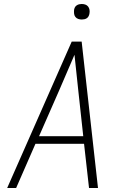

<svg xmlns="http://www.w3.org/2000/svg" viewBox="-20 -944 640 964"><path d="M16 0 340 -735H390L472 0H427L402 -222H158L61 0ZM398 -260 373 -490Q368 -535 363.5 -579.5Q359 -624 354 -669Q335 -624 315.5 -579.5Q296 -535 277 -490L176 -260ZM391 -846Q381 -846 372.5 -849Q364 -852 358.5 -859Q353 -866 352 -875.5Q351 -885 352 -895Q353 -901 356 -907Q359 -913 365 -917Q371 -921 377.5 -922.5Q384 -924 390 -924Q400 -924 408.5 -921Q417 -918 422.5 -911Q428 -904 429.5 -894.5Q431 -885 429 -875Q428 -869 425 -863Q422 -857 416.5 -853Q411 -849 404 -847.5Q397 -846 391 -846Z"/></svg>

Font: Iosevka XLt Ex Obl
Style: Regular
Weight: 200
Width: 7
Italic angle: -9°
Monospace: yes
Designer: Belleve Invis
Foundry: Belleve Invis
Version: Version 32.5.0; ttfautohint (v1.8.4)